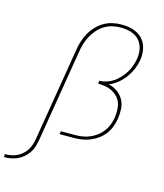

<svg xmlns="http://www.w3.org/2000/svg" viewBox="-264 -845 1001 1170"><g transform="rotate(15 236.5 -260.0)"><path d="M-127 223V204Q-109 204 -90.5 201Q-72 198 -55 190.5Q-38 183 -22 170Q-6 157 4.5 141Q15 125 21.5 107.5Q28 90 31 72L129 -520Q133 -548 141.5 -575.5Q150 -603 164 -629Q178 -655 199 -677.5Q220 -700 245.5 -715Q271 -730 299.5 -736.5Q328 -743 356 -743Q381 -743 405 -739Q429 -735 450.5 -724.5Q472 -714 488 -697.5Q504 -681 513 -659Q522 -637 524 -612Q526 -587 522 -562Q517 -533 504.5 -504Q492 -475 473.5 -449.5Q455 -424 429.5 -403Q404 -382 375 -371Q405 -364 429.5 -347Q454 -330 469 -304Q484 -278 486 -246.5Q488 -215 483 -183Q479 -157 469.5 -131.5Q460 -106 443.5 -84Q427 -62 403.5 -45Q380 -28 355 -18Q330 -8 304 -4Q278 0 252 0H164L167 -19H255Q278 -19 301.5 -22.5Q325 -26 348 -35.5Q371 -45 391.5 -60.5Q412 -76 427 -96Q442 -116 450.5 -139Q459 -162 463 -186Q466 -209 465.5 -232.5Q465 -256 457.5 -277Q450 -298 434.5 -314Q419 -330 400 -340Q381 -350 357.5 -354Q334 -358 311 -358L314 -377Q336 -377 359.5 -384.5Q383 -392 402.5 -405.5Q422 -419 439 -437.5Q456 -456 468.5 -476.5Q481 -497 489 -519Q497 -541 501 -564Q505 -586 503.5 -608Q502 -630 494 -649.5Q486 -669 472 -684Q458 -699 439 -708Q420 -717 399 -720.5Q378 -724 356 -724Q330 -724 304 -718Q278 -712 254.5 -697.5Q231 -683 212.5 -662Q194 -641 181 -617Q168 -593 160.5 -567.5Q153 -542 149 -517L52 72Q48 92 41.5 112.5Q35 133 22.5 151Q10 169 -7.5 183.5Q-25 198 -45 207Q-65 216 -85.5 219.5Q-106 223 -127 223Z"/></g></svg>

Font: Iosevka Thin Extended
Style: Italic
Weight: 100
Width: 7
Italic angle: -9°
Monospace: yes
Designer: Belleve Invis
Foundry: Belleve Invis
Version: Version 32.5.0; ttfautohint (v1.8.4)